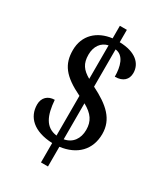

<svg xmlns="http://www.w3.org/2000/svg" viewBox="-205 -851 890 1021"><g transform="rotate(30 240.0 -340.5)"><path d="M220 -40V79H263V-42C364 -55 427 -117 427 -215C427 -305 367 -359 263 -411V-640C316 -634 332 -573 332 -512C383 -512 408 -539 408 -578C408 -635 363 -682 263 -684V-760H220V-683C131 -672 68 -615 68 -523C68 -437 106 -385 220 -330V-86C149 -95 124 -154 117 -246C76 -246 48 -220 48 -178C48 -101 104 -45 220 -40ZM220 -640V-434C173 -461 152 -489 152 -544C152 -595 178 -631 220 -640ZM263 -88V-309C319 -278 342 -244 342 -191C342 -137 314 -97 263 -88Z"/></g></svg>

Font: Noto Serif Sinhala Condensed Medium
Style: Regular
Weight: 500
Width: 3
Designer: Jelle Bosma - Monotype Design Team
Foundry: Monotype Imaging Inc.
Version: Version 2.007